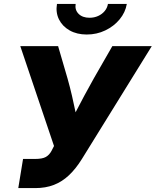

<svg xmlns="http://www.w3.org/2000/svg" viewBox="-20 -964 798 984"><path d="M73.7 0 98.1 -149.4H159.7Q197.3 -149.4 215.1 -159.7Q232.9 -169.9 244.1 -190.9L256.8 -215.8L84 -727.5H277.8L326.2 -561.5Q338.9 -516.6 348.9 -473.1Q358.9 -429.7 367.4 -388.4Q376 -347.2 384.3 -307.6H325.2Q346.2 -347.2 367.2 -388.2Q388.2 -429.2 411.6 -472.7Q435.1 -516.1 460.4 -561.5L555.7 -727.5H757.8L399.9 -149.4Q368.7 -99.1 333.5 -65.9Q298.3 -32.7 256.1 -16.4Q213.9 0 160.6 0ZM424.8 -787.1Q374 -787.1 336.9 -808.1Q299.8 -829.1 282.2 -864.7Q264.6 -900.4 272 -943.8H367.7Q362.8 -913.1 382.8 -893.1Q402.8 -873 439 -873Q462.9 -873 482.9 -882.1Q502.9 -891.1 516.4 -907.2Q529.8 -923.3 533.2 -943.8H629.9Q622.6 -900.4 593 -864.7Q563.5 -829.1 519.5 -808.1Q475.6 -787.1 424.8 -787.1Z"/></svg>

Font: Inter 28pt ExtraBold
Style: Italic
Weight: 800
Italic angle: -9.3988°
Designer: Rasmus Andersson
Foundry: rsms
Version: Version 4.001;git-66647c0bb